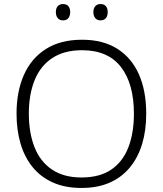

<svg xmlns="http://www.w3.org/2000/svg" viewBox="-20 -922 808 952"><path d="M705 -358Q705 -276 685 -209Q665 -142 624.5 -92.5Q584 -43 524 -16.5Q464 10 384 10Q303 10 242.5 -17Q182 -44 142 -93Q102 -142 82 -209.5Q62 -277 62 -359Q62 -468 98.5 -550.5Q135 -633 207.5 -679Q280 -725 387 -725Q490 -725 561 -680.5Q632 -636 668.5 -554Q705 -472 705 -358ZM123 -359Q123 -264 151 -192.5Q179 -121 237.5 -81.5Q296 -42 384 -42Q474 -42 531.5 -81Q589 -120 616.5 -191.5Q644 -263 644 -358Q644 -507 579.5 -590Q515 -673 387 -673Q298 -673 239 -634Q180 -595 151.5 -524Q123 -453 123 -359ZM257 -862Q257 -881 266.5 -891.5Q276 -902 292 -902Q310 -902 319 -891.5Q328 -881 328 -862Q328 -843 319 -832Q310 -821 292 -821Q276 -821 266.5 -832Q257 -843 257 -862ZM443 -862Q443 -881 452.5 -891.5Q462 -902 478 -902Q496 -902 505 -891.5Q514 -881 514 -862Q514 -843 505 -832Q496 -821 478 -821Q462 -821 452.5 -832Q443 -843 443 -862Z"/></svg>

Font: Noto Sans Thai Light
Style: Regular
Weight: 300
Designer: Monotype Design Team
Foundry: Monotype Imaging Inc.
Version: Version 2.001